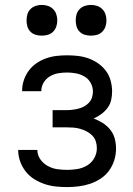

<svg xmlns="http://www.w3.org/2000/svg" viewBox="-20 -753 540 781"><path d="M253 8Q229 8 206 5.5Q183 3 161 -4.5Q139 -12 119 -24.5Q99 -37 84.5 -55.5Q70 -74 62 -96.5Q54 -119 54 -142V-143H132Q132 -122 144 -105Q156 -88 174 -78Q192 -68 212 -65Q232 -62 253 -62Q274 -62 295 -65.5Q316 -69 334.5 -80Q353 -91 363.5 -110Q374 -129 374 -150Q374 -165 369.5 -178.5Q365 -192 355 -202Q345 -212 332.5 -218.5Q320 -225 306 -229Q292 -233 278 -234Q264 -235 250 -235H194V-305H250Q262 -305 274.5 -306.5Q287 -308 299 -311Q311 -314 322 -320Q333 -326 341.5 -335Q350 -344 354 -356Q358 -368 358 -380Q358 -399 349 -415.5Q340 -432 324 -441.5Q308 -451 289.5 -454.5Q271 -458 253 -458Q235 -458 217 -455Q199 -452 183 -442.5Q167 -433 157.5 -417Q148 -401 148 -383V-382H70V-384Q70 -406 77 -427Q84 -448 97 -465.5Q110 -483 128 -495.5Q146 -508 167 -515.5Q188 -523 209.5 -525.5Q231 -528 253 -528Q275 -528 297 -525.5Q319 -523 340 -515.5Q361 -508 379.5 -495Q398 -482 411 -464.5Q424 -447 430 -425Q436 -403 436 -381Q436 -363 432 -345.5Q428 -328 417 -313.5Q406 -299 391.5 -288.5Q377 -278 361 -271Q380 -264 397.5 -253Q415 -242 428 -226Q441 -210 446.5 -190Q452 -170 452 -149Q452 -125 445 -102Q438 -79 424 -59.5Q410 -40 389.5 -26.5Q369 -13 346.5 -5.5Q324 2 300 5Q276 8 253 8ZM350 -608Q337 -608 325 -611.5Q313 -615 304 -624Q295 -633 291.5 -645Q288 -657 288 -670Q288 -683 291.5 -695Q295 -707 304 -716Q313 -725 325 -729Q337 -733 350 -733Q363 -733 375 -729Q387 -725 396 -716Q405 -707 409 -695Q413 -683 413 -670Q413 -657 409 -645Q405 -633 396 -624Q387 -615 375 -611.5Q363 -608 350 -608ZM150 -608Q137 -608 125 -611.5Q113 -615 104 -624Q95 -633 91.5 -645Q88 -657 88 -670Q88 -683 91.5 -695Q95 -707 104 -716Q113 -725 125 -729Q137 -733 150 -733Q163 -733 175 -729Q187 -725 196 -716Q205 -707 209 -695Q213 -683 213 -670Q213 -657 209 -645Q205 -633 196 -624Q187 -615 175 -611.5Q163 -608 150 -608Z"/></svg>

Font: Iosevka Term SS14
Style: Regular
Weight: 400
Monospace: yes
Designer: Belleve Invis
Foundry: Belleve Invis
Version: Version 24.1.1; ttfautohint (v1.8.4)